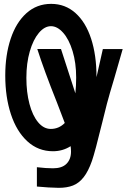

<svg xmlns="http://www.w3.org/2000/svg" viewBox="-20 -750 640 968"><path d="M6.5 -369Q6.5 -472.5 33.8 -554.5Q61 -636.5 113.2 -683.5Q165.5 -730.5 238 -730.5Q309 -730.5 360.8 -684Q412.5 -637.5 439.5 -554.5Q466.5 -471.5 466.5 -363V-361L498.5 -502.5H598.5L588 -466Q551.5 -338 534.5 -282.5Q523 -245.5 496 -134.5Q459 17 443.5 61.5Q425 114 401.5 143.8Q378 173.5 348 185.2Q318 197 276 197Q256.5 197 223.8 195Q191 193 166 190.5V93Q212.5 98.5 247 98.5Q292.5 98.5 315.2 75.8Q338 53 338 14.5Q338 0.5 336 -13Q296 12.5 247 12.5Q172.5 12.5 118 -37.5Q63.5 -87.5 35 -174.2Q6.5 -261 6.5 -369ZM306.5 -130Q300.5 -146.5 267 -233.5Q202 -396 168 -503H287.5L360 -279.5Q364 -317 364 -359Q364 -433 346 -492.2Q328 -551.5 298.5 -584.8Q269 -618 237 -618Q204.5 -618 176 -584.2Q147.5 -550.5 130.2 -491Q113 -431.5 113 -357.5Q113 -285 128.5 -226.2Q144 -167.5 172 -133.8Q200 -100 236 -100Q277 -100 306.5 -130Z"/></svg>

Font: JuliaMono ExtraBold
Style: Regular
Weight: 800
Monospace: yes
Designer: cormullion
Foundry: corm
Version: Version 0.055; ttfautohint (v1.8.4)